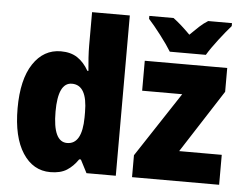

<svg xmlns="http://www.w3.org/2000/svg" viewBox="-54 -831 1145 907"><g transform="rotate(5 519.0 -378.0)"><path d="M897 -766Q876 -753 856.5 -735Q837 -717 814 -694Q791 -717 772 -734Q753 -751 733 -766H618V-752Q642 -726 676.5 -681Q711 -636 729 -606H900Q919 -638 952.5 -681.5Q986 -725 1010 -752V-766ZM1016 -142H814L1006 -440V-553H615V-411H805L603 -104V0H1016ZM216 -277Q216 -415 282 -415Q355 -415 355 -286V-262Q354 -134 283 -134Q216 -134 216 -277ZM347 -62H355L387 0H526V-760H347V-601Q347 -576 349 -544Q351 -512 354 -482H349Q327 -521 295.5 -542Q264 -563 217 -563Q135 -563 85.5 -488.5Q36 -414 36 -277Q36 -141 85 -65.5Q134 10 216 10Q264 10 294 -9Q324 -28 347 -62Z"/></g></svg>

Font: Noto Sans UI SemiCondensed Black
Style: Regular
Weight: 900
Width: 4
Designer: Monotype Design Team
Foundry: Monotype Imaging Inc.
Version: 1.001